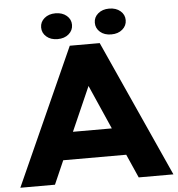

<svg xmlns="http://www.w3.org/2000/svg" viewBox="-59 -940 925 995"><g transform="rotate(-5 404.0 -442.5)"><path d="M186.5 0H6.3L325.7 -710.9H481.4L802.7 0H622.1L567.9 -122.6H240.2ZM303.2 -265.1H505.4L404.3 -494.6ZM266.1 -884.8Q301.8 -884.8 324.2 -865.7Q346.7 -846.7 346.7 -817.9Q346.7 -789.1 324.2 -769.8Q301.8 -750.5 266.1 -750.5Q230.5 -750.5 208.3 -769.8Q186 -789.1 186 -817.9Q186 -846.7 208.5 -865.7Q231 -884.8 266.1 -884.8ZM545.4 -884.8Q581.1 -884.8 603.5 -865.7Q626 -846.7 626 -817.9Q626 -789.1 603.5 -769.8Q581.1 -750.5 545.4 -750.5Q509.8 -750.5 487.5 -769.8Q465.3 -789.1 465.3 -817.9Q465.3 -846.7 487.8 -865.7Q510.3 -884.8 545.4 -884.8Z"/></g></svg>

Font: Bert Sans Black
Style: Regular
Weight: 900
Designer: Christian Robertson, Adam Twardoch, & Cristiano Sobral
Foundry: Google
Version: Version 12.135;January 10, 2020;FontCreator 12.0.0.2547 64-b